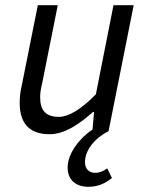

<svg xmlns="http://www.w3.org/2000/svg" viewBox="-20 -506 562 741"><path d="M321 215C356 215 385 203 412 181L394 144C377 155 365 161 347 161C324 161 308 146 308 120C308 73 346 27 399 0L496 -486H418L350 -142C291 -82 244 -55 207 -55C157 -55 135 -80 135 -130C135 -147 137 -161 143 -186L203 -486H126L64 -176C58 -150 56 -132 56 -109C56 -35 89 12 171 12C230 12 286 -27 339 -74H343L337 -6C292 23 241 83 241 141C241 190 275 215 321 215Z"/></svg>

Font: Source Sans Pro
Style: Italic
Weight: 400
Italic angle: -11°
Designer: Paul D. Hunt
Foundry: Adobe Systems Incorporated
Version: Version 3.006;hotconv 1.0.111;makeotfexe 2.5.65597